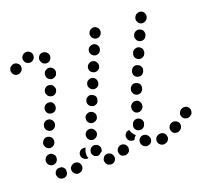

<svg xmlns="http://www.w3.org/2000/svg" viewBox="-107 -697 908 851"><g transform="rotate(-20 347.0 -272.0)"><path d="M276 26Q286 28 295 22Q303 16 305 5Q305 1 304 -4Q303 -9 300 -13Q297 -17 293 -20Q289 -22 284 -23Q284 -23 284 -23Q284 -23 284 -23Q279 -24 274 -23Q269 -22 265 -19Q261 -16 259 -12Q256 -7 255 -2Q254 2 256 7Q257 12 260 16Q262 20 267 23Q271 25 276 26ZM552 12Q555 8 556 3Q557 -1 556 -6Q554 -17 546 -23Q537 -29 527 -27H525Q520 -26 516 -23Q512 -21 509 -17Q506 -12 505 -8Q504 -3 505 2Q506 12 515 18Q523 24 533 23L535 22Q540 22 545 19Q549 16 552 12ZM155 -3Q156 -7 156 -12Q155 -17 153 -22Q149 -31 139 -34Q129 -37 120 -33L119 -32Q110 -28 106 -18Q103 -8 108 1Q113 10 122 14Q132 17 141 12H142Q147 10 150 6Q153 2 155 -3ZM42 5Q42 5 41 4Q38 1 36 -4Q34 -9 34 -14Q34 -19 36 -23Q38 -28 41 -31Q45 -35 49 -37Q54 -38 59 -38Q64 -38 69 -37Q73 -35 77 -31Q77 -31 77 -31Q79 -28 81 -26Q83 -23 84 -19Q82 -13 83 -6Q83 -5 83 -5Q82 -2 81 0Q79 3 77 5Q70 12 60 12Q49 12 42 5ZM376 -8Q377 -13 377 -18Q376 -23 374 -27Q369 -36 359 -39Q349 -42 340 -37Q335 -34 332 -30Q329 -26 328 -21Q326 -17 327 -12Q328 -7 330 -2Q335 7 345 9Q355 12 364 7Q369 4 372 1Q375 -3 376 -8ZM453 4Q458 5 463 4Q468 3 472 1Q481 -5 483 -15Q485 -25 479 -34Q479 -34 479 -35Q476 -39 472 -42Q468 -45 464 -46Q459 -47 454 -47Q449 -46 445 -44Q436 -38 433 -28Q431 -18 436 -9Q437 -8 438 -6Q440 -2 444 0Q449 3 453 4ZM626 -45Q623 -49 619 -52Q615 -55 610 -56Q605 -58 600 -57Q596 -56 591 -54L589 -53Q581 -47 578 -37Q576 -27 581 -18Q583 -14 587 -11Q591 -8 596 -7Q601 -6 606 -6Q611 -7 615 -10L617 -11Q626 -16 628 -26Q631 -36 626 -45ZM224 -33Q220 -36 217 -40Q214 -45 213 -49Q213 -50 213 -50Q213 -50 213 -51Q212 -56 214 -60Q215 -65 218 -69Q221 -73 225 -76Q229 -78 234 -79Q239 -80 244 -78Q249 -77 253 -74Q257 -71 259 -67Q262 -63 263 -58Q263 -53 262 -49Q262 -45 259 -41Q256 -39 252 -37Q248 -34 244 -30Q244 -30 243 -30Q243 -30 243 -30Q238 -29 233 -30Q228 -31 224 -33ZM199 -82Q192 -85 184 -83Q176 -82 171 -76L170 -75Q163 -67 164 -57Q165 -46 173 -40Q177 -36 183 -34Q189 -33 195 -34Q192 -39 191 -45Q191 -46 191 -47Q190 -56 192 -65Q194 -74 199 -82ZM392 -45Q384 -51 383 -62Q381 -72 388 -80Q391 -85 396 -87Q401 -89 407 -90Q407 -89 407 -88Q409 -79 415 -71Q420 -63 427 -58Q423 -55 420 -51Q416 -46 414 -40Q413 -40 412 -40Q411 -40 410 -40Q405 -39 401 -41Q396 -42 392 -45ZM694 -72Q695 -77 694 -82Q693 -87 690 -91Q684 -100 674 -101Q664 -103 655 -97L653 -96Q649 -93 647 -89Q644 -85 643 -80Q642 -75 643 -70Q645 -65 647 -61Q653 -53 664 -51Q674 -49 682 -55L684 -56Q688 -59 691 -63Q693 -68 694 -72ZM37 -59Q42 -59 47 -61Q51 -63 55 -66Q58 -70 60 -74Q62 -79 62 -84V-85Q63 -95 55 -102Q48 -110 38 -110Q27 -110 20 -103Q13 -96 12 -85Q12 -74 19 -67Q27 -59 37 -59ZM449 -73Q454 -72 459 -73Q464 -74 468 -77Q472 -80 475 -84Q477 -88 478 -93L479 -95Q481 -105 475 -114Q469 -122 459 -124Q454 -125 449 -124Q444 -123 440 -120Q436 -117 433 -113Q431 -109 430 -104L429 -102Q427 -92 433 -83Q439 -75 449 -73ZM221 -115Q224 -111 228 -108Q232 -105 237 -104Q247 -102 256 -108Q264 -113 267 -123Q269 -133 263 -142Q258 -151 248 -153Q238 -155 229 -150Q220 -144 218 -134Q217 -129 218 -124Q219 -119 221 -115ZM43 -136Q53 -132 62 -136Q72 -140 76 -150V-151Q80 -160 76 -170Q72 -179 62 -183Q57 -185 52 -185Q47 -185 43 -183Q38 -181 35 -177Q31 -174 30 -169L29 -168Q25 -159 30 -149Q34 -140 43 -136ZM466 -150Q476 -147 485 -152Q494 -157 498 -167V-169Q501 -178 496 -188Q492 -197 482 -200Q472 -203 463 -198Q454 -193 450 -184V-182Q447 -172 452 -162Q456 -153 466 -150ZM244 -207Q241 -197 245 -188Q250 -179 260 -175Q264 -174 269 -174Q274 -175 279 -177Q283 -179 286 -182Q289 -185 291 -189V-190Q292 -194 293 -199Q293 -204 291 -209Q289 -213 285 -217Q282 -220 277 -222Q268 -226 258 -222Q248 -218 244 -209Q244 -208 244 -208Q244 -208 244 -207ZM72 -207Q77 -205 82 -205Q87 -205 91 -207Q96 -209 99 -212Q103 -216 105 -220V-221Q109 -231 105 -240Q101 -250 92 -254Q87 -256 82 -256Q77 -256 72 -254Q68 -252 64 -248Q61 -245 59 -240V-239Q55 -230 59 -220Q63 -211 72 -207ZM491 -225Q500 -222 510 -226Q519 -231 523 -240V-242Q527 -252 523 -262Q518 -271 508 -274Q499 -278 489 -274Q480 -269 476 -259V-258Q472 -248 477 -238Q481 -229 491 -225ZM273 -276Q269 -267 274 -257Q279 -248 289 -245Q293 -243 298 -243Q303 -244 308 -246Q312 -248 315 -251Q318 -255 319 -259Q323 -268 320 -278Q316 -287 306 -291Q297 -296 287 -292Q277 -288 273 -278Q273 -278 273 -277Q273 -277 273 -276ZM101 -278Q106 -276 111 -276Q116 -276 121 -278Q125 -279 129 -283Q132 -286 134 -291V-292Q138 -301 134 -311Q130 -321 121 -325Q116 -326 111 -326Q106 -326 102 -324Q97 -323 94 -319Q90 -316 88 -311V-310Q84 -301 88 -291Q92 -281 101 -278ZM507 -313Q509 -308 513 -304Q516 -301 521 -299Q530 -295 540 -298Q549 -302 554 -312V-313Q556 -318 557 -323Q557 -328 555 -333Q553 -337 550 -341Q546 -344 542 -346Q532 -351 522 -347Q513 -343 509 -334L508 -332Q506 -327 506 -322Q506 -317 507 -313ZM302 -346Q298 -336 303 -327Q308 -317 317 -314Q327 -311 336 -315Q345 -319 348 -328Q352 -338 348 -347Q345 -357 335 -361Q325 -365 316 -361Q306 -357 302 -347Q302 -347 302 -346Q302 -346 302 -346ZM116 -362Q118 -357 121 -354Q125 -351 130 -349Q139 -345 149 -349Q158 -354 162 -363V-364Q164 -369 164 -374Q163 -379 161 -383Q159 -388 156 -391Q152 -395 147 -396Q138 -400 128 -396Q119 -391 115 -382V-381Q113 -376 113 -371Q114 -366 116 -362ZM540 -406V-404Q535 -395 539 -385Q543 -375 552 -371Q557 -369 562 -369Q567 -369 572 -371Q576 -373 580 -376Q583 -379 585 -384L586 -386Q588 -391 588 -395Q588 -400 587 -405Q585 -410 581 -413Q578 -417 573 -419Q564 -423 554 -419Q545 -416 540 -406ZM345 -384Q354 -380 364 -384Q373 -388 377 -397Q381 -407 377 -416Q373 -426 364 -430Q354 -434 345 -430Q335 -426 331 -417Q327 -407 331 -397Q335 -388 345 -384ZM142 -433Q144 -429 148 -425Q152 -422 157 -420Q166 -417 176 -422Q185 -426 188 -436V-437Q190 -442 190 -447Q189 -452 187 -456Q185 -461 181 -464Q177 -467 173 -469Q163 -472 154 -467Q144 -463 141 -453V-452Q139 -447 140 -442Q140 -437 142 -433ZM571 -458Q573 -453 576 -449Q580 -446 584 -444Q594 -440 603 -443Q613 -447 617 -457L618 -458Q620 -463 620 -468Q620 -473 618 -478Q617 -482 613 -486Q610 -489 605 -491Q596 -496 586 -492Q576 -488 572 -479L571 -477Q569 -472 569 -467Q569 -462 571 -458ZM374 -453Q383 -449 393 -453Q402 -457 406 -467Q410 -476 406 -486Q402 -495 393 -499Q383 -503 374 -499Q364 -495 360 -486Q356 -476 360 -467Q364 -457 374 -453ZM46 -497Q53 -505 53 -515Q53 -526 45 -533Q42 -536 37 -538Q33 -540 28 -540Q23 -540 18 -538Q14 -536 10 -532H9Q2 -524 2 -514Q3 -504 10 -496Q17 -489 28 -489Q38 -490 45 -497ZM179 -497Q183 -500 185 -504Q188 -508 189 -513Q190 -518 189 -523Q188 -528 185 -532Q185 -533 184 -533Q178 -541 168 -543Q158 -545 149 -539Q145 -536 143 -532Q140 -527 139 -522Q138 -518 140 -513Q141 -508 144 -504Q144 -504 144 -503Q150 -495 160 -493Q170 -491 179 -497ZM616 -516Q626 -512 635 -516Q645 -520 649 -529L650 -531Q654 -540 650 -550Q647 -560 637 -564Q628 -568 618 -564Q608 -560 604 -551L603 -549Q599 -540 603 -530Q607 -520 616 -516ZM121 -546Q121 -551 119 -556Q117 -560 113 -564Q109 -567 105 -569Q100 -571 95 -570H94Q84 -570 77 -562Q70 -555 70 -544Q71 -539 73 -535Q75 -530 78 -527Q82 -524 87 -522Q91 -520 96 -520H97Q107 -521 114 -528Q121 -536 121 -546ZM389 -536Q391 -531 394 -528Q398 -524 402 -522Q412 -518 422 -522Q431 -526 435 -536Q437 -540 437 -545Q437 -550 435 -555Q433 -560 430 -563Q426 -567 422 -569Q412 -573 403 -569Q393 -565 389 -555Q387 -551 387 -546Q387 -541 389 -536Z"/></g></svg>

Font: FRB American Cursive Guidelines Arrows Dotted Black
Style: Bold Italic
Weight: 900
Italic angle: -25°
Version: Version 2.0;Modular Font Editor K font №1